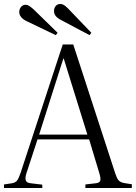

<svg xmlns="http://www.w3.org/2000/svg" viewBox="-21 -947 684 967"><path d="M-1 0V-18L39 -24Q56 -27 64 -36.5Q72 -46 82 -74L295 -723H348L559 -75Q567 -50 575.5 -39.5Q584 -29 605 -25L643 -19V0H409V-18L461 -24Q481 -26 484 -37.5Q487 -49 480 -72L428 -245H168L112 -74Q105 -53 108.5 -39.5Q112 -26 134 -24L192 -17V0ZM176 -269H419L300 -652H298ZM430 -770 287 -846Q269 -855 260 -866Q251 -877 251 -892Q251 -906 259.5 -916.5Q268 -927 283 -927Q291 -927 299.5 -922.5Q308 -918 321 -905L439 -782ZM260 -770 112 -841Q94 -850 85 -861.5Q76 -873 76 -887Q76 -901 85 -912Q94 -923 108 -923Q117 -923 125 -918Q133 -913 147 -901L269 -782Z"/></svg>

Font: Literata 60pt Light
Style: Regular
Weight: 300
Designer: Latin by Veronika Burian and Jose Scaglione. Greek by Irene Vlachou. Cyrillic by Vera Evstafieva.
Foundry: TypeTogether
Version: Version 3.103;gftools[0.9.29]